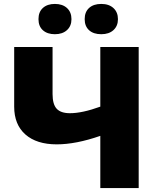

<svg xmlns="http://www.w3.org/2000/svg" viewBox="-20 -952 799 972"><path d="M682.1 0H487.8V-264.2Q364.3 -221.2 267.1 -221.2Q165.5 -221.2 108.6 -271.2Q51.8 -321.3 51.8 -412.1V-713.9H246.1V-476.1Q246.1 -423.8 267.1 -401.4Q288.1 -378.9 334 -378.9Q396.5 -378.9 487.8 -412.1V-713.9H682.1ZM174.8 -855Q174.8 -891.6 197.3 -911.9Q219.7 -932.1 257.8 -932.1Q296.4 -932.1 319.1 -911.4Q341.8 -890.6 341.8 -855Q341.8 -820.3 319.1 -799.6Q296.4 -778.8 257.8 -778.8Q219.7 -778.8 197.3 -798.8Q174.8 -818.8 174.8 -855ZM408.7 -855Q408.7 -891.6 431.2 -911.9Q453.6 -932.1 492.7 -932.1Q531.7 -932.1 554.4 -911.1Q577.1 -890.1 577.1 -855Q577.1 -820.3 554.4 -799.6Q531.7 -778.8 492.7 -778.8Q453.1 -778.8 430.9 -799.1Q408.7 -819.3 408.7 -855Z"/></svg>

Font: Open Sans ExtBd
Style: Bold
Weight: 800
Foundry: Ascender Corporation
Version: Version 1.10